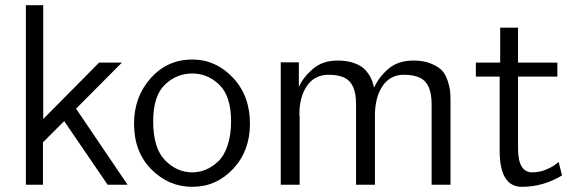

<svg xmlns="http://www.w3.org/2000/svg" viewBox="-20 -714 2222 742"><path d="M80 0V-694H147V-254Q183 -290 255 -363Q327 -436 363 -472H451L274 -294L473 0H396L228 -246L146 -164V0Z M498 -236Q498 -340 562.5 -412Q627 -484 723 -484Q814 -484 880 -414Q946 -344 946 -236Q946 -131 881 -61.5Q816 8 723 8Q632 8 565 -59.5Q498 -127 498 -236ZM572 -245Q572 -142 617.5 -95Q663 -48 723 -48Q750 -48 774.5 -58Q799 -68 822 -89Q845 -110 859 -150.5Q873 -191 873 -245Q873 -342 828 -386Q783 -430 723 -430Q662 -430 617 -386.5Q572 -343 572 -245Z M1065 0V-473H1135V-378Q1152 -416 1189.5 -448Q1227 -480 1285 -480Q1323 -480 1350.5 -469.5Q1378 -459 1391.5 -444Q1405 -429 1412.5 -414Q1420 -399 1422.5 -387.5Q1425 -376 1426 -376Q1444 -416 1481 -448Q1518 -480 1578 -480Q1618 -480 1646.5 -468Q1675 -456 1689 -440.5Q1703 -425 1711 -399Q1719 -373 1720 -356.5Q1721 -340 1721 -315V-313V0H1648V-312Q1648 -391 1604 -413Q1577 -426 1536 -425Q1486 -423 1458 -381Q1430 -339 1429 -272V0H1356V-312Q1356 -392 1312 -413Q1287 -426 1245 -425Q1194 -423 1165.5 -381Q1137 -339 1137 -272Q1137 -267 1138 -265V0Z M1819 -418V-472H1913V-607H1982V-472H2134V-418H1982V-140Q1982 -48 2037 -48Q2065 -48 2089 -58Q2113 -68 2126 -78L2139 -88L2152 -36Q2079 8 1997 8Q1911 8 1911 -132V-418Z"/></svg>

Font: Coval
Style: ExtraLight
Weight: 250
Foundry: Context Ltd
Version: Version 001.000